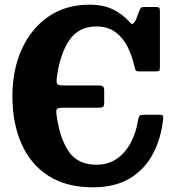

<svg xmlns="http://www.w3.org/2000/svg" viewBox="-20 -785 745 820"><path d="M33 -375Q33 -486.5 73 -574.8Q113 -663 186.8 -714Q260.5 -765 362 -765Q422.5 -765 463.5 -744.2Q504.5 -723.5 532 -692.5Q542 -681 546.8 -682.8Q551.5 -684.5 560 -699.5L577.5 -745Q581 -751 583.8 -753Q586.5 -755 597 -755H645.5Q658 -755 660.5 -751.5Q663 -748 663 -736V-497.5Q663 -486.5 659.8 -483.2Q656.5 -480 644.5 -480H576Q562.5 -480 559.8 -484.2Q557 -488.5 554.5 -499Q544.5 -546 524.8 -585.2Q505 -624.5 472.5 -648.2Q440 -672 392 -672Q316 -672 276.2 -613.5Q236.5 -555 223.5 -459Q220.5 -441 222.5 -430.5Q224.5 -420 248 -420H401Q415 -420 420 -415.5Q425 -411 425 -398.5V-346Q425 -333 420.2 -329Q415.5 -325 399.5 -325H251.5Q228.5 -325 223.5 -319.8Q218.5 -314.5 221.5 -295Q234 -197.5 272.5 -139.5Q311 -81.5 392 -81.5Q443 -81.5 479.8 -107.5Q516.5 -133.5 539.2 -177.2Q562 -221 570 -274Q572.5 -286.5 576.5 -290.8Q580.5 -295 592 -295H658.5Q671 -295 674.5 -292Q678 -289 677 -279.5Q668.5 -194.5 633.2 -128Q598 -61.5 534.5 -23.2Q471 15 377 15Q263.5 15 187 -34Q110.5 -83 71.8 -170.8Q33 -258.5 33 -375Z"/></svg>

Font: Besley* Narrow
Style: Bold
Weight: 700
Width: 4
Designer: Owen Earl
Foundry: indestructible type*
Version: Version 3.000; ttfautohint (v1.8.3)